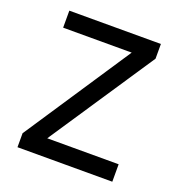

<svg xmlns="http://www.w3.org/2000/svg" viewBox="-118 -738 786 839"><g transform="rotate(20 275.0 -319.0)"><path d="M488.8 -569.8 163.1 -81.1H495.1V0H54.2V-64.9L381.8 -559.1H63V-638.2H488.8Z"/></g></svg>

Font: Code New Roman
Style: Regular
Weight: 400
Monospace: yes
Designer: Sam Radian
Foundry: Code New Roman
Version: Version 2.00 November 29, 2014